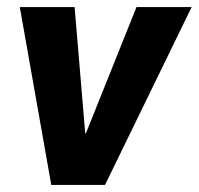

<svg xmlns="http://www.w3.org/2000/svg" viewBox="-20 -523 562 543"><path d="M125 0 36 -503H191L221 -146H223L366 -503H522L277 0Z"/></svg>

Font: Nunito Sans 7pt Condensed ExtraBold
Style: Italic
Weight: 800
Width: 3
Italic angle: -9°
Designer: Vernon Adams
Foundry: Vernon Adams
Version: Version 3.101;gftools[0.9.27]